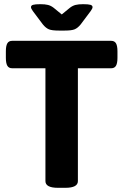

<svg xmlns="http://www.w3.org/2000/svg" viewBox="-20 -895 589 917"><path d="M197 -30V-569H38Q22 -569 15 -581Q8 -593 8 -619V-650Q8 -676 15 -688Q22 -700 38 -700H511Q527 -700 534 -688Q541 -676 541 -650V-619Q541 -593 534 -581Q527 -569 511 -569H352V-30Q352 2 292 2H257Q197 2 197 -30ZM185 -778 137 -842Q128 -854 128 -861Q128 -869 138 -872Q148 -875 173 -875Q195 -875 209 -871.5Q223 -868 236 -858L275 -826L314 -858Q327 -868 341 -871.5Q355 -875 377 -875Q402 -875 412 -872Q422 -869 422 -861Q422 -854 413 -842L365 -778Q351 -761 336.5 -755Q322 -749 289 -749H261Q228 -749 213.5 -755Q199 -761 185 -778Z"/></svg>

Font: Asap-Bold
Style: Bold
Weight: 700
Designer: Pablo Cosgaya
Foundry: Omnibus-Type
Version: Version 2.000; ttfautohint (v1.8)